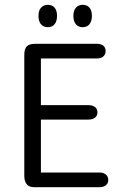

<svg xmlns="http://www.w3.org/2000/svg" viewBox="-20 -778 496 798"><path d="M150 -535H382Q400 -535 409.5 -543.5Q419 -552 419 -566Q419 -580 409.5 -588Q400 -596 382 -596H127Q102 -596 91.5 -585.5Q81 -575 81 -550V-46Q81 -26 90.5 -13Q100 0 122 0H393Q410 0 420 -8Q430 -16 430 -30Q430 -44 420 -52.5Q410 -61 393 -61H150V-281H348Q365 -281 375 -289Q385 -297 385 -311Q385 -325 375 -333Q365 -341 348 -341H150ZM179 -758Q161 -758 150.5 -746Q140 -734 140 -712Q140 -690 150 -677.5Q160 -665 179 -665Q197 -665 207 -677.5Q217 -690 217 -712Q217 -734 207 -746Q197 -758 179 -758ZM324 -758Q306 -758 295.5 -746Q285 -734 285 -712Q285 -690 295 -677.5Q305 -665 324 -665Q342 -665 352 -677.5Q362 -690 362 -712Q362 -734 352 -746Q342 -758 324 -758Z"/></svg>

Font: Beiruti
Style: Regular
Weight: 400
Designer: Arlette Boutros
Foundry: Boutros
Version: Version 1.41